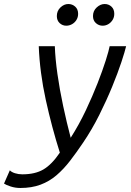

<svg xmlns="http://www.w3.org/2000/svg" viewBox="-74 -748 654 956"><path d="M27 188Q2 188 -21 180.5Q-44 173 -54 166L-25 100Q-17 109 0.5 114.5Q18 120 37 120Q101 120 142.5 95.5Q184 71 224 12Q184 -114 154 -250.5Q124 -387 119 -518H199Q201 -457 212 -379.5Q223 -302 240.5 -220Q258 -138 278 -62Q320 -128 353.5 -199Q387 -270 412 -334Q437 -398 452.5 -447Q468 -496 472 -518H554Q548 -492 530.5 -439Q513 -386 485 -317.5Q457 -249 420.5 -176Q384 -103 340 -38Q307 11 275 52.5Q243 94 207.5 124.5Q172 155 128 171.5Q84 188 27 188ZM256 -620Q237 -620 223 -633Q209 -646 209 -668Q209 -694 227 -711Q245 -728 266 -728Q286 -728 300.5 -715Q315 -702 315 -679Q315 -662 306.5 -648.5Q298 -635 284.5 -627.5Q271 -620 256 -620ZM437 -620Q418 -620 403.5 -633Q389 -646 389 -668Q389 -694 407.5 -711Q426 -728 447 -728Q467 -728 481 -715Q495 -702 495 -679Q495 -662 486.5 -648.5Q478 -635 465 -627.5Q452 -620 437 -620Z"/></svg>

Font: Ubuntu Sans Mono
Style: Italic
Weight: 400
Italic angle: -13.5°
Monospace: yes
Designer: Dalton Maag Ltd
Foundry: Dalton Maag Ltd
Version: Version 1.006